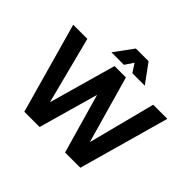

<svg xmlns="http://www.w3.org/2000/svg" viewBox="-200 -1150 1399 1399"><g transform="rotate(45 499.5 -450.0)"><path d="M526.4 -820.3Q514.6 -803.7 482.4 -754.9Q450.2 -754.9 353.5 -754.9Q380.9 -791 460 -900.4Q493.2 -900.4 590.8 -900.4Q617.2 -863.3 697.3 -754.9Q665 -754.9 569.3 -754.9Q558.6 -771.5 526.4 -820.3ZM838.9 -700.2Q875 -700.2 984.4 -700.2Q934.6 -525.4 788.1 0Q749 0 630.9 0Q597.7 -115.2 499 -461.9Q465.8 -346.7 368.2 0Q329.1 0 210.9 0Q162.1 -174.8 14.6 -700.2Q50.8 -700.2 160.2 -700.2Q193.4 -570.3 293.9 -180.7Q330.1 -310.5 440.4 -700.2Q469.7 -700.2 557.6 -700.2Q594.7 -570.3 705.1 -180.7Q738.3 -310.5 838.9 -700.2Z"/></g></svg>

Font: LeFont
Style: Regular
Weight: 700
Designer: Leryon MEDIA
Version: Version 1.0